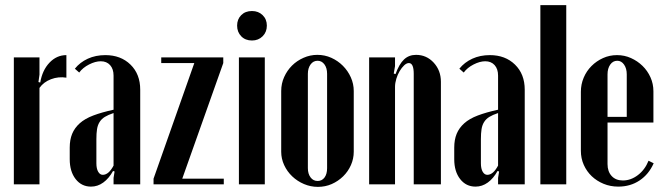

<svg xmlns="http://www.w3.org/2000/svg" viewBox="-20 -719 2589 749"><path d="M134 -495V-428L130 -399L137 -397Q145 -445 173 -474.5Q201 -504 239 -504V-416Q208 -421 179 -410Q150 -399 134 -376V0H34V-495Z M252 -143Q252 -174 261.5 -197Q271 -220 291 -238Q311 -256 344 -268.5Q377 -281 423 -291V-424Q423 -450 409.5 -465Q396 -480 373 -480Q352 -480 327.5 -467.5Q303 -455 289 -436L272 -451Q292 -476 322.5 -490Q353 -504 391 -504Q451 -504 489 -467Q527 -430 527 -369V0H423V-25L427 -50L421 -52Q405 -23 383 -7Q361 9 335 9Q298 9 275 -20.5Q252 -50 252 -98ZM381 -37Q404 -37 423 -73V-278Q402 -271 389 -263Q376 -255 368.5 -243Q361 -231 358.5 -215Q356 -199 356 -176V-82Q356 -61 363 -49Q370 -37 381 -37Z M579 0V-22L738 -473H609V-495H851V-473L691 -22H853V0Z M905 -619Q905 -644 921 -660Q937 -676 963 -676Q988 -676 1004.5 -660Q1021 -644 1021 -619Q1021 -594 1004.5 -577.5Q988 -561 963 -561Q937 -561 921 -577.5Q905 -594 905 -619ZM1013 -495V0H912V-495Z M1218 -505Q1247 -505 1272.5 -493.5Q1298 -482 1317.5 -462.5Q1337 -443 1348.5 -417.5Q1360 -392 1360 -364V-127Q1360 -100 1349 -75Q1338 -50 1318.5 -31Q1299 -12 1274 -1Q1249 10 1220 10Q1192 10 1166 -1Q1140 -12 1120 -31Q1100 -50 1088.5 -75Q1077 -100 1077 -127V-364Q1077 -393 1088.5 -418.5Q1100 -444 1119 -463Q1138 -482 1164 -493.5Q1190 -505 1218 -505ZM1219 -482Q1202 -482 1191.5 -467.5Q1181 -453 1181 -431V-63Q1181 -41 1191.5 -27Q1202 -13 1219 -13Q1236 -13 1246 -26.5Q1256 -40 1256 -63V-431Q1256 -454 1245.5 -468Q1235 -482 1219 -482Z M1523 -430Q1537 -469 1556 -487Q1575 -505 1603 -505Q1644 -505 1672 -474.5Q1700 -444 1700 -400V0H1594V-431Q1594 -473 1575 -473Q1566 -473 1556.5 -464Q1547 -455 1539 -441.5Q1531 -428 1526 -411.5Q1521 -395 1521 -380V0H1420V-495H1521V-461L1516 -432Z M1752 -143Q1752 -174 1761.5 -197Q1771 -220 1791 -238Q1811 -256 1844 -268.5Q1877 -281 1923 -291V-424Q1923 -450 1909.5 -465Q1896 -480 1873 -480Q1852 -480 1827.5 -467.5Q1803 -455 1789 -436L1772 -451Q1792 -476 1822.5 -490Q1853 -504 1891 -504Q1951 -504 1989 -467Q2027 -430 2027 -369V0H1923V-25L1927 -50L1921 -52Q1905 -23 1883 -7Q1861 9 1835 9Q1798 9 1775 -20.5Q1752 -50 1752 -98ZM1881 -37Q1904 -37 1923 -73V-278Q1902 -271 1889 -263Q1876 -255 1868.5 -243Q1861 -231 1858.5 -215Q1856 -199 1856 -176V-82Q1856 -61 1863 -49Q1870 -37 1881 -37Z M2088 -699H2189V0H2088Z M2246 -361Q2246 -390 2257 -416Q2268 -442 2287.5 -461.5Q2307 -481 2332.5 -492.5Q2358 -504 2387 -504Q2416 -504 2441.5 -492.5Q2467 -481 2486.5 -462Q2506 -443 2517.5 -417.5Q2529 -392 2529 -363V-241H2350V-79Q2350 -50 2366 -32.5Q2382 -15 2410 -15Q2441 -15 2468.5 -36Q2496 -57 2510 -92L2530 -82Q2511 -39 2475 -15Q2439 9 2392 9Q2361 9 2334.5 -2Q2308 -13 2288.5 -31.5Q2269 -50 2257.5 -75.5Q2246 -101 2246 -131ZM2425 -263V-429Q2425 -452 2414.5 -467Q2404 -482 2388 -482Q2371 -482 2360.5 -467Q2350 -452 2350 -429V-263Z"/></svg>

Font: Moniqa Extra Bold Narrow Heading
Style: Regular
Weight: 800
Width: 4
Designer: Rajesh Rajput
Foundry: Rajesh Rajput
Version: Version 1.000;December 15, 2022;FontCreator 14.0.0.2794 32-b